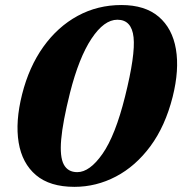

<svg xmlns="http://www.w3.org/2000/svg" viewBox="-20 -732 725 764"><path d="M463 -712Q557 -712 611.5 -665.5Q666 -619 680 -536.5Q694 -454 667 -346.5Q637.5 -230 578.5 -150.2Q519.5 -70.5 441.2 -29.5Q363 11.5 276 11.5Q178.5 11.5 123.2 -35.2Q68 -82 54.2 -165Q40.5 -248 68 -357Q95.5 -466 152.5 -545.8Q209.5 -625.5 289 -668.8Q368.5 -712 463 -712ZM477.5 -347.5Q519 -513.5 511.5 -583.5Q504 -653.5 447 -653.5Q394 -653.5 344 -578Q294 -502.5 258.5 -362.5Q229.5 -246.5 223.5 -177.2Q217.5 -108 233.8 -77.5Q250 -47 287.5 -47Q337 -47 388 -120Q439 -193 477.5 -347.5Z"/></svg>

Font: Fraunces 72pt Soft
Style: Bold Italic
Weight: 700
Italic angle: -16°
Version: Version 1.000;[b76b70a41]